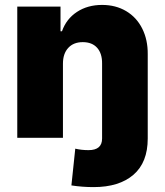

<svg xmlns="http://www.w3.org/2000/svg" viewBox="-20 -557 667 776"><path d="M314.5 -386.7Q277.3 -386.7 255.9 -363.5Q234.4 -340.3 234.4 -299.8V0H49.8V-530.3H224.6V-430.7H230.5Q248 -480.5 291 -508.8Q334 -537.1 392.6 -537.1Q447.8 -537.1 490 -512Q532.2 -486.8 554.9 -441.4Q577.6 -396 577.1 -337.9V2.9Q577.1 99.6 519.3 149.4Q461.4 199.2 358.4 199.2Q312.5 199.2 268.6 192.4L284.2 43.9Q309.1 49.8 337.9 49.8Q392.6 49.8 392.6 2.9V-299.8Q393.1 -340.8 372.6 -363.8Q352.1 -386.7 314.5 -386.7Z"/></svg>

Font: Pretendard JP Black
Style: Regular
Weight: 900
Designer: Base glyphs from Inter by Rasmus Andersson; Hangeul glyphs from Noto Sans CJK(Source Han Sans) by Jang Soo-young and Kan
Foundry: Kil Hyung-jin
Version: Version 1.309